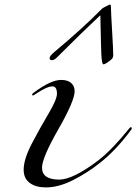

<svg xmlns="http://www.w3.org/2000/svg" viewBox="-20 -808 594 836"><path d="M457 -788Q463 -788 463 -780Q463 -758 468 -675Q473 -592 473 -568Q473 -559 469 -553.5Q465 -548 452 -539Q437 -528 430 -528Q423 -528 421 -576Q420 -598 419.5 -628.5Q419 -659 418 -693.5Q417 -728 417 -740H415Q339 -669 226 -556Q216 -546 205 -546Q196 -546 196 -556Q196 -564 216 -581Q345 -689 425 -771Q427 -773 443 -781Q445 -782 448 -783.5Q451 -785 453.5 -786.5Q456 -788 457 -788ZM305 -411Q305 -369 234 -245Q163 -121 163 -78Q163 -26 238 -26Q297 -26 406 -108Q468 -156 542 -248Q546 -254 550 -254Q554 -254 554 -250Q554 -248 552 -244Q484 -152 414 -98Q363 -57 299.5 -24.5Q236 8 180 8Q136 8 109.5 -11.5Q83 -31 83 -69Q83 -115 119.5 -184.5Q156 -254 192 -314.5Q228 -375 228 -400Q228 -432 208 -432Q185 -432 134 -398Q125 -392 124 -392Q120 -392 120 -396Q120 -400 126 -404Q201 -460 246 -460Q275 -460 290 -446.5Q305 -433 305 -411Z"/></svg>

Font: Miama Nueva
Style: Medium
Weight: 400
Italic angle: -28°
Version: Version 1.0